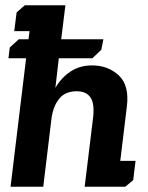

<svg xmlns="http://www.w3.org/2000/svg" viewBox="-20 -708 562 728"><path d="M43 -661 74 -688H228L212 -559H372L364 -519L330 -487H203L190 -375Q212 -413 247 -436.5Q282 -460 329 -460Q390 -460 430.5 -422Q471 -384 461 -304L436 -98H494L485 -25L455 0H301L332 -254Q340 -312 324 -337Q308 -362 271 -362Q229 -362 206.5 -336Q184 -310 177 -269L176 -265L144 0H20L79 -487H12L17 -528L51 -559H88L92 -590H34Z"/></svg>

Font: Zilla Slab
Style: Bold Italic
Weight: 700
Italic angle: -6°
Designer: Typotheque.com
Foundry: Typotheque type foundry
Version: Version 1.1; 2017; ttfautohint (v1.6)